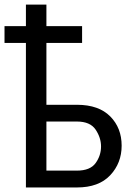

<svg xmlns="http://www.w3.org/2000/svg" viewBox="-38 -826 601 846"><path d="M498 -184.1Q498 -107.4 447.5 -53.7Q397 0 300.8 0H76.2V-636.7H-18.1V-710.9H76.2V-805.7H166.5V-710.9H323.7V-636.7H166.5V-364.3H302.7Q397.5 -363.8 447.8 -313Q498 -262.2 498 -184.1ZM166.5 -74.2H300.8Q359.4 -74.2 383.3 -107.4Q407.2 -140.6 407.2 -180.7Q407.2 -219.2 383.3 -254.9Q359.4 -290.5 300.8 -290.5H166.5Z"/></svg>

Font: LXGW WenKai Screen R
Style: Regular
Weight: 400
Designer: Fontworks Inc.
Version: Version 1.235;May 31, 2022